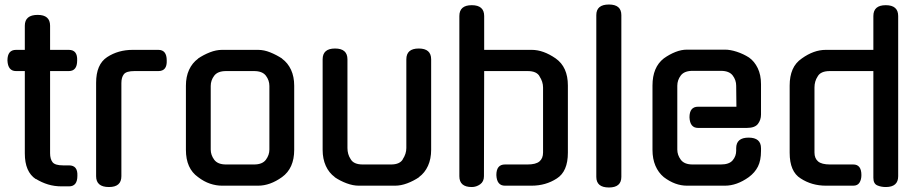

<svg xmlns="http://www.w3.org/2000/svg" viewBox="-20 -823 4062 851"><path d="M202 -508V-144Q202 -118 213 -104Q224 -90 260 -90H286Q325 -90 323 -44Q323 3 286 3H253Q221 3 193 -5.5Q165 -14 139 -30V-29Q90 -61 90 -143V-508H51Q15 -508 13 -555Q13 -602 51 -602H90V-709Q90 -757 147 -757Q202 -757 202 -709V-602H285Q324 -602 322 -555Q322 -508 285 -508Z M518 -42Q518 6 463 6Q406 6 406 -42V-456Q406 -538 455 -570Q504 -602 568 -602H682Q719 -602 719 -555Q721 -508 682 -508H576Q540 -508 529 -494Q518 -480 518 -455Z M1124 -602Q1150 -602 1177.5 -591Q1205 -580 1231 -563H1230Q1256 -544 1270 -513.5Q1284 -483 1284 -443V-159Q1284 -77 1230 -38Q1177 0 1124 0H964Q938 0 911 -9Q884 -18 858 -38Q804 -76 804 -159V-443Q804 -483 818 -513.5Q832 -544 858 -563H857Q882 -580 910 -591Q938 -602 964 -602ZM1106 -94Q1143 -94 1158.5 -115Q1174 -136 1174 -160V-442Q1174 -467 1158.5 -487.5Q1143 -508 1106 -508H982Q945 -508 929.5 -487.5Q914 -467 914 -442V-160Q914 -136 929.5 -115Q945 -94 982 -94Z M1891 -159Q1891 -119 1877 -88Q1863 -57 1837 -38H1838Q1813 -21 1785 -10.5Q1757 0 1731 0H1570Q1545 0 1516.5 -10.5Q1488 -21 1463 -38H1464Q1438 -57 1424 -88Q1410 -119 1410 -159V-560Q1410 -608 1465 -608Q1520 -608 1520 -560V-167Q1520 -139 1534 -118Q1547 -94 1588 -94H1713Q1753 -94 1766 -118L1765 -117Q1781 -141 1781 -167V-560Q1781 -608 1836 -608Q1891 -608 1891 -560Z M2125 -42Q2125 -18 2108 -6Q2091 6 2071 6Q2016 6 2016 -42V-752Q2016 -800 2071 -800Q2126 -800 2126 -752V-602H2337Q2388 -602 2443 -564Q2497 -526 2497 -444V-146Q2497 -63 2448 -32Q2399 0 2336 0H2218Q2182 0 2180 -47Q2180 -94 2218 -94H2318Q2355 -94 2371 -107.5Q2387 -121 2387 -147V-435Q2387 -461 2371 -485L2372 -484Q2359 -508 2319 -508H2126Z M2734 -39Q2734 8 2679 8Q2623 8 2623 -39V-756Q2623 -803 2679 -803Q2734 -803 2734 -756Z M2982 -160Q2982 -136 2997.5 -115Q3013 -94 3050 -94H3175Q3212 -94 3227.5 -112.5Q3243 -131 3243 -155V-166Q3243 -213 3298 -213Q3353 -213 3353 -166V-154Q3353 -112 3339.5 -85Q3326 -58 3299 -38Q3246 0 3193 0H3025Q2972 0 2922 -38Q2898 -58 2885 -88.5Q2872 -119 2872 -159V-444Q2872 -525 2922 -564Q2947 -582 2973.5 -592.5Q3000 -603 3025 -603H3193Q3217 -603 3246 -593.5Q3275 -584 3300 -568Q3324 -551 3338.5 -521Q3353 -491 3353 -450V-315Q3353 -292 3339.5 -274Q3326 -256 3290 -256H3074Q3038 -256 3036 -303Q3036 -350 3074 -350H3244L3243 -443Q3243 -468 3227.5 -488.5Q3212 -509 3175 -509H3050Q3013 -509 2997.5 -488.5Q2982 -468 2982 -443Z M3851 -508H3658Q3617 -508 3604 -484Q3590 -463 3590 -435V-147Q3590 -121 3606 -107.5Q3622 -94 3659 -94H3762Q3798 -94 3798 -47Q3798 -27 3789.5 -13.5Q3781 0 3762 0H3641Q3578 0 3529 -32Q3480 -62 3480 -146V-444Q3480 -485 3493 -515Q3506 -545 3534 -564Q3587 -602 3640 -602H3851V-752Q3851 -800 3906 -800Q3961 -800 3961 -752V-42Q3961 6 3906 6Q3885 6 3868 -1.5Q3851 -9 3851 -35Z"/></svg>

Font: Gugi
Style: Regular
Weight: 400
Designer: HBKIM, TJKIM
Foundry: TAE System & Typefaces Co.
Version: Version 3.00